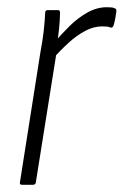

<svg xmlns="http://www.w3.org/2000/svg" viewBox="-20 -511 342 531"><path d="M41 0Q34 0 35 -6L92 -368Q98 -399 101 -426.5Q104 -454 105 -476Q105 -483 112 -483H141Q146 -483 146 -476Q146 -455 143 -428.5Q140 -402 137 -382V-370L79 -6Q78 0 71 0ZM126 -348 132 -395Q150 -417 173 -439.5Q196 -462 222 -476.5Q248 -491 275 -491Q283 -491 288.5 -490.5Q294 -490 297 -488Q302 -487 302 -481Q301 -472 299 -461Q297 -450 294 -440Q291 -433 285 -435Q281 -437 275.5 -437.5Q270 -438 262 -438Q239 -438 215.5 -425.5Q192 -413 169.5 -392.5Q147 -372 126 -348Z"/></svg>

Font: Sofia Sans Condensed Light
Style: Italic
Weight: 300
Italic angle: -9°
Version: Version 4.100